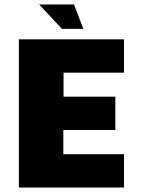

<svg xmlns="http://www.w3.org/2000/svg" viewBox="-20 -844 638 864"><path d="M65 0V-667H538V-517H266V-409H499V-259H265V-150H538V0ZM259 -714 156 -824H313L355 -714Z"/></svg>

Font: Maven Pro Black
Style: Regular
Weight: 900
Designer: Joe Prince
Foundry: Joe Prince
Version: Version 2.103